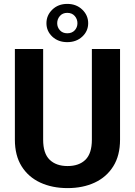

<svg xmlns="http://www.w3.org/2000/svg" viewBox="-20 -965 699 995"><path d="M456.1 -710.9H602.1V-241.2Q602.1 -159.2 567.1 -103.3Q532.2 -47.4 470.9 -18.8Q409.7 9.8 330.1 9.8Q250.5 9.8 188.7 -18.8Q127 -47.4 92 -103.3Q57.1 -159.2 57.1 -241.2V-710.9H203.6V-241.2Q203.6 -169.9 237.3 -137.2Q271 -104.5 330.1 -104.5Q389.6 -104.5 422.9 -137.2Q456.1 -169.9 456.1 -241.2ZM220.7 -844.7Q220.7 -885.7 251.2 -915.3Q281.7 -944.8 328.6 -944.8Q375.5 -944.8 406.2 -915.3Q437 -885.7 437 -844.7Q437 -803.7 406.2 -775.1Q375.5 -746.6 328.6 -746.6Q281.7 -746.6 251.2 -775.1Q220.7 -803.7 220.7 -844.7ZM276.4 -844.7Q276.4 -823.7 290.5 -808.1Q304.7 -792.5 328.6 -792.5Q353 -792.5 367.2 -807.9Q381.3 -823.2 381.3 -844.7Q381.3 -866.2 367.2 -882.3Q353 -898.4 328.6 -898.4Q304.7 -898.4 290.5 -882.3Q276.4 -866.2 276.4 -844.7Z"/></svg>

Font: Vazirmatn FD
Style: Bold
Weight: 700
Designer: Saber Rastikerdar
Foundry: Saber Rastikerdar
Version: Version 33.001